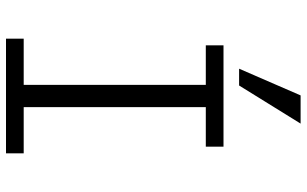

<svg xmlns="http://www.w3.org/2000/svg" viewBox="-211 -811 1022 640"><g transform="rotate(90 300.0 -491.0)"><path d="M109 -59H263V-666H131V-725H469V-666H337V-59H491V0H109ZM209 -777 298 -982H392L265 -777Z"/></g></svg>

Font: JuliaMono Light
Style: Regular
Weight: 300
Monospace: yes
Designer: cormullion
Foundry: corm
Version: Version 0.054; ttfautohint (v1.8.4)